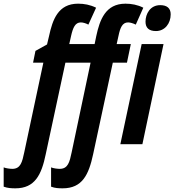

<svg xmlns="http://www.w3.org/2000/svg" viewBox="-137 -785 949 1045"><path d="M-53 240C53 240 89 166 112 54L219 -444H356L253 44C242 97 233 134 188 134C174 134 153 131 141 126V231C162 239 182 240 204 240C311 240 346 166 370 54L477 -444H554L575 -545H498L508 -590C517 -634 529 -663 560 -663C572 -663 588 -658 602 -651L643 -743C612 -759 578 -765 546 -765C437 -765 406 -677 387 -589L378 -545H240L250 -590C260 -634 272 -663 303 -663C315 -663 331 -658 344 -651L386 -743C354 -759 321 -765 288 -765C179 -765 149 -677 130 -589L119 -543L56 -508L43 -444H99L-5 44C-16 97 -25 134 -70 134C-83 134 -105 131 -117 126V231C-95 239 -75 240 -53 240ZM712 -616C760 -616 792 -657 792 -707C792 -741 771 -757 735 -757C680 -757 655 -709 655 -667C655 -633 674 -616 712 -616ZM518 0H638L753 -545H634Z"/></svg>

Font: Noto Sans ExtraCondensed
Style: Bold Italic
Weight: 700
Width: 2
Italic angle: -12°
Designer: Monotype Design Team
Foundry: Monotype Imaging Inc.
Version: Version 2.013